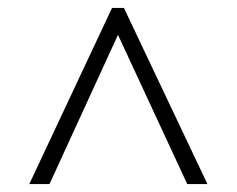

<svg xmlns="http://www.w3.org/2000/svg" viewBox="-20 -734 599 485"><path d="M54 -269 263 -714H293L504 -269H453L278 -646L105 -269Z"/></svg>

Font: Noto Rashi Hebrew Light
Style: Regular
Weight: 300
Version: Version 1.006